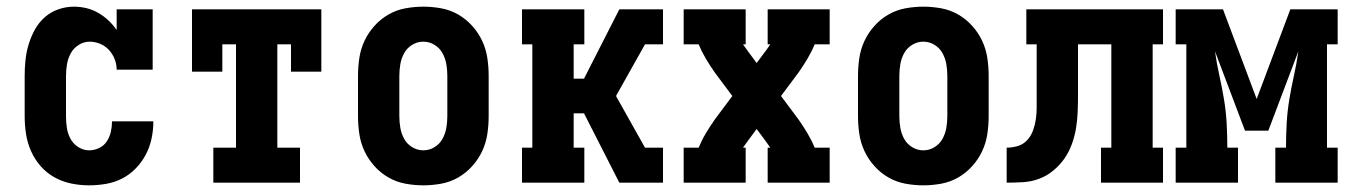

<svg xmlns="http://www.w3.org/2000/svg" viewBox="-20 -548 4040 576"><path d="M247 8Q220 8 193.5 2.5Q167 -3 143.5 -16Q120 -29 102 -49.5Q84 -70 73 -95Q62 -120 58 -146.5Q54 -173 54 -200V-320Q54 -344 56.5 -368Q59 -392 66 -415Q73 -438 84.5 -459Q96 -480 114 -496Q132 -512 155 -520Q178 -528 202 -528Q221 -528 239.5 -523.5Q258 -519 274.5 -509.5Q291 -500 305 -487Q319 -474 330 -458V-520H438V-339H330Q330 -355 324 -370.5Q318 -386 307 -398Q296 -410 280.5 -416.5Q265 -423 249 -423Q232 -423 216.5 -413.5Q201 -404 192.5 -388.5Q184 -373 181 -355.5Q178 -338 178 -320V-200Q178 -182 180.5 -165Q183 -148 191 -132.5Q199 -117 214.5 -107Q230 -97 247 -97Q263 -97 277.5 -104Q292 -111 300.5 -124Q309 -137 312.5 -152.5Q316 -168 316 -183V-184H440V-182Q440 -157 434.5 -131.5Q429 -106 417 -83.5Q405 -61 387 -42.5Q369 -24 346.5 -12.5Q324 -1 298.5 3.5Q273 8 247 8Z M620 0V-105H688V-415H647V-333H556V-520H944V-333H853V-415H812V-105H880V0Z M1250 8Q1223 8 1196 3Q1169 -2 1145.5 -15.5Q1122 -29 1103.5 -49.5Q1085 -70 1073.5 -94.5Q1062 -119 1058 -146Q1054 -173 1054 -200V-320Q1054 -347 1058 -374Q1062 -401 1073.5 -425.5Q1085 -450 1103.5 -470.5Q1122 -491 1145.5 -504.5Q1169 -518 1196 -523Q1223 -528 1250 -528Q1277 -528 1304 -523Q1331 -518 1354.5 -504.5Q1378 -491 1396.5 -470.5Q1415 -450 1426.5 -425.5Q1438 -401 1442 -374Q1446 -347 1446 -320V-200Q1446 -173 1442 -146Q1438 -119 1426.5 -94.5Q1415 -70 1396.5 -49.5Q1378 -29 1354.5 -15.5Q1331 -2 1304 3Q1277 8 1250 8ZM1250 -97Q1268 -97 1283.5 -106.5Q1299 -116 1307.5 -131.5Q1316 -147 1319 -164.5Q1322 -182 1322 -200V-320Q1322 -338 1319 -355.5Q1316 -373 1307.5 -388.5Q1299 -404 1283.5 -413.5Q1268 -423 1250 -423Q1232 -423 1216.5 -413.5Q1201 -404 1192.5 -388.5Q1184 -373 1181 -355.5Q1178 -338 1178 -320V-200Q1178 -182 1181 -164.5Q1184 -147 1192.5 -131.5Q1201 -116 1216.5 -106.5Q1232 -97 1250 -97Z M1546 0V-105H1577V-415H1546V-520H1733V-415H1701V-312H1732L1838 -520H1969V-415H1915L1828 -260L1915 -105H1969V0H1838L1732 -208H1701V-105H1733V0Z M2031 0V-105H2076Q2085 -127 2097.5 -148Q2110 -169 2124 -189L2177 -260L2124 -331Q2110 -351 2097.5 -372Q2085 -393 2076 -415H2031V-520H2217V-415H2209Q2213 -410 2216.5 -404.5Q2220 -399 2224 -394L2250 -359L2276 -394Q2276 -394 2277 -395Q2277 -395 2277 -395Q2281 -400 2284 -405Q2287 -410 2291 -415H2283V-520H2469V-415H2424Q2415 -393 2402.5 -372Q2390 -351 2376 -331L2323 -260L2376 -189Q2390 -169 2402.5 -148Q2415 -127 2424 -105H2469V0H2283V-105H2291Q2287 -110 2283.5 -115.5Q2280 -121 2276 -126L2250 -161L2224 -126Q2220 -121 2216.5 -115.5Q2213 -110 2209 -105H2217V0Z M2750 8Q2723 8 2696 3Q2669 -2 2645.5 -15.5Q2622 -29 2603.5 -49.5Q2585 -70 2573.5 -94.5Q2562 -119 2558 -146Q2554 -173 2554 -200V-320Q2554 -347 2558 -374Q2562 -401 2573.5 -425.5Q2585 -450 2603.5 -470.5Q2622 -491 2645.5 -504.5Q2669 -518 2696 -523Q2723 -528 2750 -528Q2777 -528 2804 -523Q2831 -518 2854.5 -504.5Q2878 -491 2896.5 -470.5Q2915 -450 2926.5 -425.5Q2938 -401 2942 -374Q2946 -347 2946 -320V-200Q2946 -173 2942 -146Q2938 -119 2926.5 -94.5Q2915 -70 2896.5 -49.5Q2878 -29 2854.5 -15.5Q2831 -2 2804 3Q2777 8 2750 8ZM2750 -97Q2768 -97 2783.5 -106.5Q2799 -116 2807.5 -131.5Q2816 -147 2819 -164.5Q2822 -182 2822 -200V-320Q2822 -338 2819 -355.5Q2816 -373 2807.5 -388.5Q2799 -404 2783.5 -413.5Q2768 -423 2750 -423Q2732 -423 2716.5 -413.5Q2701 -404 2692.5 -388.5Q2684 -373 2681 -355.5Q2678 -338 2678 -320V-200Q2678 -182 2681 -164.5Q2684 -147 2692.5 -131.5Q2701 -116 2716.5 -106.5Q2732 -97 2750 -97Z M3000 0V-105Q3017 -105 3033.5 -110Q3050 -115 3061.5 -127.5Q3073 -140 3079 -156.5Q3085 -173 3087.5 -190Q3090 -207 3090 -224Q3090 -241 3090 -258V-415H3059V-520H3469V-415H3438V-105H3469V0H3283V-105H3314V-415H3214V-261Q3214 -237 3213 -212Q3212 -187 3208 -163Q3204 -139 3195.5 -115.5Q3187 -92 3173 -72Q3159 -52 3139.5 -36Q3120 -20 3097 -11.5Q3074 -3 3049.5 -1.5Q3025 0 3000 0Z M3507 0V-105H3539V-415H3507V-520H3649L3750 -251L3851 -520H3993V-415H3961V-105H3993V0H3806V-105H3838Q3838 -141 3840 -177.5Q3842 -214 3848 -250Q3854 -286 3862 -322Q3870 -358 3875 -394L3785 -156H3715L3625 -394Q3630 -358 3638 -322Q3646 -286 3652 -250Q3658 -214 3660 -177.5Q3662 -141 3662 -105H3694V0Z"/></svg>

Font: Iosevka Curly Slab Extrabold
Style: Regular
Weight: 800
Monospace: yes
Designer: Belleve Invis
Foundry: Belleve Invis
Version: Version 22.1.2; ttfautohint (v1.8.4)